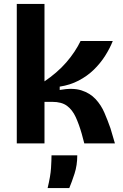

<svg xmlns="http://www.w3.org/2000/svg" viewBox="-20 -735 631 984"><path d="M66 0V-715H208V-318Q239 -339 267.5 -363.5Q296 -388 319.5 -415Q343 -442 361.5 -470Q380 -498 393 -525H558Q543 -487 518.5 -448.5Q494 -410 460.5 -377.5Q427 -345 383 -322Q339 -299 286 -291V-274Q353 -286 397 -272Q441 -258 469.5 -227.5Q498 -197 515 -157.5Q532 -118 546 -78L569 0H412L399 -49Q385 -98 368 -135Q351 -172 323.5 -192.5Q296 -213 248 -213H208V0ZM224 229Q239 167 241.5 126Q244 85 244 61H376Q376 112 362 155Q348 198 335 229Z"/></svg>

Font: Bricolage Grotesque
Style: Bold
Weight: 700
Designer: Mathieu Triay
Foundry: Atelier Triay
Version: Version 1.001;gftools[0.9.33.dev8+g029e19f]